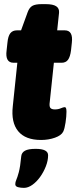

<svg xmlns="http://www.w3.org/2000/svg" viewBox="-20 -670 369 930"><path d="M179 8Q103 8 68 -34.5Q33 -77 42 -156L64 -366H46Q4 -366 12 -426L16 -463Q19 -495 30 -509Q41 -523 62 -523H82L114 -611Q122 -633 136.5 -641.5Q151 -650 182 -650H201Q237 -650 252.5 -639.5Q268 -629 266 -608L257 -523H294Q335 -523 328 -463L324 -426Q320 -395 309.5 -380.5Q299 -366 278 -366H241L221 -176Q218 -156 223.5 -148Q229 -140 246 -140Q262 -140 274.5 -145.5Q287 -151 294 -151Q302 -151 302 -129Q302 -107 297.5 -76.5Q293 -46 286 -32Q277 -14 246 -3Q215 8 179 8ZM96 240Q80 240 67 236.5Q54 233 54 222Q54 212 59 201Q64 190 71 164.5Q78 139 83 86Q85 69 101 60Q117 51 153 51Q213 51 213 82Q213 108 202 136Q191 164 174 187.5Q157 211 136.5 225.5Q116 240 96 240Z"/></svg>

Font: Asap Semi Condensed Semi Condensed Black
Style: Italic
Weight: 900
Width: 4
Italic angle: -6°
Designer: Pablo Cosgaya
Foundry: Omnibus-Type
Version: Version 3.001; ttfautohint (v1.8.4.7-5d5b)